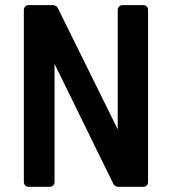

<svg xmlns="http://www.w3.org/2000/svg" viewBox="-20 -719 658 739"><path d="M71.8 -18.1V-681.2Q71.8 -688.5 77.1 -693.8Q82.5 -699.2 89.8 -699.2H186Q189.9 -699.2 195.3 -695.8Q200.7 -692.4 202.1 -689L433.1 -221.2V-681.2Q433.1 -688.5 438.5 -693.8Q443.8 -699.2 451.2 -699.2H532.2Q539.6 -699.2 544.7 -693.8Q549.8 -688.5 549.8 -681.2V-18.1Q549.8 -10.7 544.7 -5.4Q539.6 0 532.2 0H433.1Q429.2 0 424.1 -3.2Q418.9 -6.3 417 -9.8L189.9 -473.1V-18.1Q189.9 -10.7 184.6 -5.4Q179.2 0 171.9 0H89.8Q82.5 0 77.1 -5.4Q71.8 -10.7 71.8 -18.1Z"/></svg>

Font: Fragment Mono
Style: Bold
Weight: 700
Designer: Wei Huang based on Nimbus Sans by URW Studio, based on Helvetica by Max Miedinger.
Foundry: Wei Huang
Version: Version 1.011